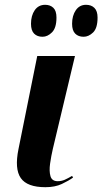

<svg xmlns="http://www.w3.org/2000/svg" viewBox="-20 -769 426 799"><path d="M169 10Q93 10 66.5 -28Q40 -66 57 -149L135 -536H292L200 -150Q193 -120 188.5 -88.5Q184 -57 190 -36Q196 -15 220 -15Q236 -15 249.5 -21Q263 -27 280 -37L284 -30Q266 -17 237.5 -3.5Q209 10 169 10ZM328 -616Q306 -616 293 -629Q280 -642 280 -670Q280 -704 295.5 -726.5Q311 -749 338 -749Q360 -749 373 -736Q386 -723 386 -696Q386 -652 367.5 -634Q349 -616 328 -616ZM157 -616Q135 -616 122 -629Q109 -642 109 -670Q109 -704 124.5 -726.5Q140 -749 168 -749Q189 -749 202 -736.5Q215 -724 215 -696Q215 -653 196.5 -634.5Q178 -616 157 -616Z"/></svg>

Font: Noto Serif Display ExtraCondensed ExtraBold
Style: Italic
Weight: 800
Width: 2
Italic angle: -12°
Designer: Monotype Design Team
Foundry: Monotype Imaging Inc.
Version: Version 2.009